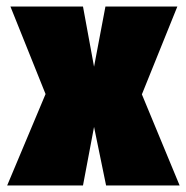

<svg xmlns="http://www.w3.org/2000/svg" viewBox="-20 -570 572 590"><path d="M2 0 120 -281 12 -550H235L269 -365L304 -550H525L416 -280L532 0H306L269 -180L235 0Z"/></svg>

Font: Georama SemiCondensed Black
Style: Regular
Weight: 900
Width: 4
Designer: Jean-Baptiste Levee
Foundry: Production Type
Version: Version 1.001